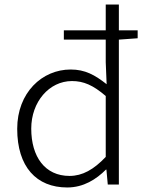

<svg xmlns="http://www.w3.org/2000/svg" viewBox="-20 -815 645 848"><path d="M588 -681H505V-795H447V-681H262V-640H447V-540L451 -443C399 -484 356 -508 292 -508C166 -508 56 -406 56 -246C56 -78 141 13 277 13C349 13 405 -23 448 -66H450L456 0H505V-640L588 -646ZM447 -122C394 -66 344 -38 287 -38C179 -38 118 -122 118 -247C118 -365 197 -457 298 -457C349 -457 391 -439 447 -391Z"/></svg>

Font: Spoqa Han Sans Neo Light
Style: Regular
Weight: 300
Designer: [Spoqa Han Sans Neo] Dong-huui Kim  Younghwa Kang  Yujin Lee  [Noto Sans] Ryoko NISHIZUKA  (kana & ideographs); Paul D. 
Foundry: Spoqa (http://www.spoqa-han-sans.com)
Version: Version 1.000